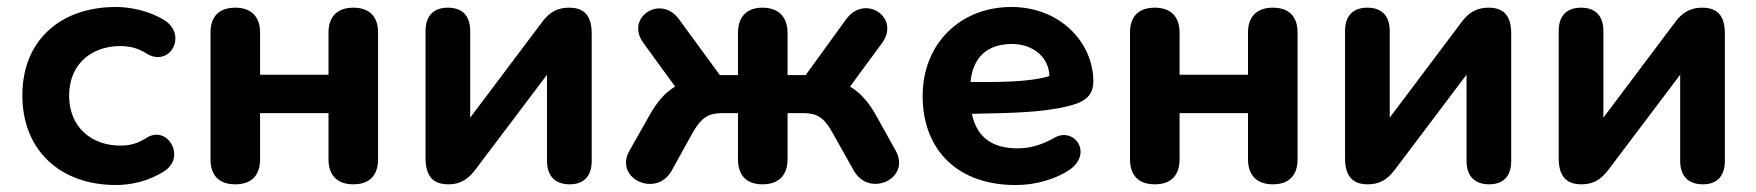

<svg xmlns="http://www.w3.org/2000/svg" viewBox="-20 -520 5029 550"><path d="M312 10C354 10 405 0 451 -30C513 -70 461 -160 403 -127C372 -107 350 -103 324 -103C243 -103 178 -155 178 -246C178 -338 244 -388 324 -388C350 -388 374 -383 399 -367C467 -325 518 -420 451 -462C408 -489 354 -500 312 -500C153 -500 44 -404 44 -247C44 -89 153 10 312 10Z M654 8C700 8 725 -17 725 -64V-196H921V-64C921 -17 947 8 992 8C1038 8 1063 -17 1063 -64V-427C1063 -473 1038 -498 992 -498C947 -498 921 -473 921 -427V-306H725V-427C725 -473 699 -498 654 -498C608 -498 583 -473 583 -427V-64C583 -17 608 8 654 8Z M1264 8C1308 8 1328 -16 1344 -37L1547 -306V-59C1547 -16 1570 8 1612 8C1653 8 1675 -16 1675 -59V-423C1675 -475 1654 -498 1610 -498C1567 -498 1545 -474 1530 -453L1327 -183V-431C1327 -475 1304 -498 1263 -498C1222 -498 1199 -475 1199 -431V-67C1199 -15 1221 8 1264 8Z M2164 8C2210 8 2236 -17 2236 -64V-196H2281C2319 -196 2340 -184 2363 -143L2426 -31C2470 47 2590 -8 2546 -88L2491 -187C2469 -227 2444 -255 2415 -272L2507 -397C2560 -471 2457 -538 2404 -465L2288 -305H2236V-425C2236 -472 2210 -498 2164 -498C2119 -498 2094 -472 2094 -425V-305H2042L1925 -465C1872 -537 1770 -470 1823 -397L1914 -272C1885 -255 1861 -227 1839 -187L1783 -88C1738 -9 1860 48 1904 -31L1966 -143C1990 -183 2009 -196 2049 -196H2094V-64C2094 -17 2119 8 2164 8Z M2891 10C2947 10 3004 -7 3043 -33C3113 -81 3056 -160 2998 -124C2962 -104 2929 -95 2895 -95C2828 -95 2779 -122 2764 -194C2887 -196 2952 -199 3012 -210C3067 -221 3112 -232 3112 -287C3112 -395 3020 -500 2877 -500C2732 -500 2623 -396 2623 -245C2623 -89 2725 11 2891 10ZM2760 -285C2767 -357 2809 -394 2879 -394C2938 -394 2985 -357 2986 -302C2926 -284 2839 -285 2760 -285Z M3288 8C3334 8 3359 -17 3359 -64V-196H3555V-64C3555 -17 3581 8 3626 8C3672 8 3697 -17 3697 -64V-427C3697 -473 3672 -498 3626 -498C3581 -498 3555 -473 3555 -427V-306H3359V-427C3359 -473 3333 -498 3288 -498C3242 -498 3217 -473 3217 -427V-64C3217 -17 3242 8 3288 8Z M3898 8C3942 8 3962 -16 3978 -37L4181 -306V-59C4181 -16 4204 8 4246 8C4287 8 4309 -16 4309 -59V-423C4309 -475 4288 -498 4244 -498C4201 -498 4179 -474 4164 -453L3961 -183V-431C3961 -475 3938 -498 3897 -498C3856 -498 3833 -475 3833 -431V-67C3833 -15 3855 8 3898 8Z M4510 8C4554 8 4574 -16 4590 -37L4793 -306V-59C4793 -16 4816 8 4858 8C4899 8 4921 -16 4921 -59V-423C4921 -475 4900 -498 4856 -498C4813 -498 4791 -474 4776 -453L4573 -183V-431C4573 -475 4550 -498 4509 -498C4468 -498 4445 -475 4445 -431V-67C4445 -15 4467 8 4510 8Z"/></svg>

Font: SN Pro
Style: Bold
Weight: 700
Designer: Tobias Whetton
Foundry: Supernotes
Version: Version 1.003;Glyphs 3.3 (3324)